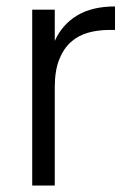

<svg xmlns="http://www.w3.org/2000/svg" viewBox="-20 -576 402 596"><path d="M150 0H80V-546H150V-449Q173 -500 219.5 -528Q266 -556 337 -556V-483H318Q284 -483 253.5 -474.5Q223 -466 200 -445.5Q177 -425 163.5 -390.5Q150 -356 150 -305Z"/></svg>

Font: SVN-Poppins Light
Style: Regular
Weight: 300
Designer: Ninad Kale (Devanagari), Jonny Pinhorn (Latin)
Foundry: Indian Type Foundry
Version: Version 3.002 2017; ttfautohint (v1.8.3)